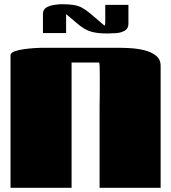

<svg xmlns="http://www.w3.org/2000/svg" viewBox="-20 -892 813 912"><path d="M320 0H30V-630Q30 -641 49 -648Q68 -655 94 -658.5Q120 -662 143 -663.5Q166 -665 175 -665H548Q569 -665 602 -663Q635 -661 667 -653Q699 -645 721 -627.5Q743 -610 743 -580V0H453V-387Q453 -396 453.5 -418Q454 -440 454 -468Q454 -496 454 -523.5Q454 -551 453.5 -570.5Q453 -590 451 -595H320ZM294 -735H184V-825Q184 -847 200.5 -856.5Q217 -866 238.5 -869Q260 -872 275 -872Q310 -872 332 -868Q354 -864 371 -854.5Q388 -845 406 -830Q424 -815 451 -792Q458 -786 464 -780.5Q470 -775 478 -770Q480 -776 480 -793.5Q480 -811 480 -818V-869H590V-779Q590 -756 572 -746Q554 -736 530.5 -734.5Q507 -733 490 -733Q451 -733 425.5 -738.5Q400 -744 381 -755.5Q362 -767 342 -784.5Q322 -802 294 -825Z"/></svg>

Font: Gajraj One
Style: Regular
Weight: 400
Designer: Saurabh Sharma
Foundry: Saurabh Sharma
Version: Version 1.000